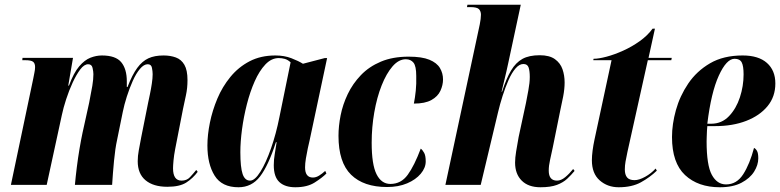

<svg xmlns="http://www.w3.org/2000/svg" viewBox="-20 -780 3291 810"><path d="M686 8Q627 8 594 -19.5Q561 -47 561 -100Q561 -122 565.5 -146Q570 -170 576 -202L605 -347Q608 -361 612.5 -382.5Q617 -404 620.5 -427Q624 -450 624 -467Q624 -479 621 -494Q618 -509 603 -509Q587 -509 570.5 -489.5Q554 -470 540 -438.5Q526 -407 515 -372.5Q504 -338 498 -308L474 -190Q466 -154 461 -101.5Q456 -49 453 0H296Q299 -34 304 -74Q309 -114 315.5 -152.5Q322 -191 328 -219L356 -346Q365 -391 369.5 -418Q374 -445 374 -467Q374 -478 370.5 -493.5Q367 -509 352 -509Q335 -509 318.5 -487Q302 -465 286.5 -431.5Q271 -398 259 -361Q247 -324 241 -295L177 0H26L120 -447Q122 -459 125 -472.5Q128 -486 128 -497Q128 -513 119.5 -519.5Q111 -526 87 -526H74L75 -536H288L268 -419H271Q291 -473 314 -500Q337 -527 361.5 -536.5Q386 -546 410 -546Q468 -546 491.5 -517.5Q515 -489 515 -437Q515 -431 515 -425Q515 -419 515 -413H518Q538 -465 559 -493.5Q580 -522 606 -534Q632 -546 670 -546Q699 -546 722 -537.5Q745 -529 758 -506.5Q771 -484 771 -442Q771 -408 764.5 -378.5Q758 -349 752 -320L719 -151Q714 -125 712 -103Q710 -81 710 -70Q710 -18 746 -18Q768 -18 781.5 -32.5Q795 -47 808 -63L814 -55Q794 -28 766 -10Q738 8 686 8Z M986 10Q916 10 885.5 -39Q855 -88 855 -166Q855 -211 865.5 -262.5Q876 -314 897 -364Q918 -414 952 -455.5Q986 -497 1033 -521.5Q1080 -546 1142 -546Q1179 -546 1209 -534.5Q1239 -523 1258 -511L1350 -535H1360L1286 -187Q1283 -175 1278.5 -154Q1274 -133 1270.5 -111.5Q1267 -90 1267 -74Q1267 -31 1300 -31Q1313 -31 1326 -39Q1339 -47 1352 -59L1357 -48Q1339 -30 1307.5 -10Q1276 10 1226 10Q1182 10 1158.5 -12Q1135 -34 1135 -83Q1135 -107 1139 -129.5Q1143 -152 1147 -180H1144Q1112 -81 1077 -35.5Q1042 10 986 10ZM1035 -18Q1055 -18 1078.5 -55.5Q1102 -93 1123.5 -154.5Q1145 -216 1159 -287L1206 -517Q1194 -528 1181.5 -531.5Q1169 -535 1156 -535Q1125 -535 1099.5 -508Q1074 -481 1054.5 -437Q1035 -393 1021.5 -340Q1008 -287 1001 -234.5Q994 -182 994 -138Q994 -74 1003.5 -46Q1013 -18 1035 -18Z M1613 9Q1514 9 1461 -43Q1408 -95 1408 -207Q1408 -248 1417 -293.5Q1426 -339 1447 -383Q1468 -427 1502.5 -463Q1537 -499 1587 -520Q1637 -541 1704 -541Q1760 -541 1791.5 -528Q1823 -515 1836 -493Q1849 -471 1849 -445Q1849 -421 1838 -397Q1827 -373 1800 -358Q1773 -343 1726 -343Q1731 -368 1734 -397Q1737 -426 1736 -460Q1736 -501 1724.5 -515.5Q1713 -530 1692 -530Q1662 -530 1636 -500Q1610 -470 1590 -419.5Q1570 -369 1559 -306Q1548 -243 1548 -178Q1548 -86 1568.5 -45Q1589 -4 1627 -4Q1672 -4 1700 -42.5Q1728 -81 1755 -153Q1763 -147 1769.5 -135Q1776 -123 1776 -99Q1776 -72 1755 -47Q1734 -22 1697.5 -6.5Q1661 9 1613 9Z M2260 10Q2209 10 2181 -18Q2153 -46 2153 -94Q2153 -114 2157.5 -141.5Q2162 -169 2168 -202L2199 -346Q2203 -367 2209 -399Q2215 -431 2215 -455Q2215 -481 2210 -495.5Q2205 -510 2188 -510Q2171 -510 2155 -491.5Q2139 -473 2125.5 -442.5Q2112 -412 2100.5 -376Q2089 -340 2081 -306L2008 0H1859L2004 -677Q2009 -702 2009 -718Q2009 -732 2001 -741Q1993 -750 1964 -750H1950L1952 -760H2177L2124 -513Q2122 -503 2116.5 -479Q2111 -455 2105 -430.5Q2099 -406 2096 -393H2098Q2116 -449 2136 -482.5Q2156 -516 2184 -531.5Q2212 -547 2257 -547Q2298 -547 2321 -530.5Q2344 -514 2353 -488Q2362 -462 2362 -432Q2362 -405 2356 -373.5Q2350 -342 2344 -316L2312 -158Q2306 -129 2300.5 -105Q2295 -81 2295 -60Q2295 -18 2330 -18Q2347 -18 2364.5 -32.5Q2382 -47 2398 -67L2404 -59Q2390 -42 2373 -26Q2356 -10 2329.5 0Q2303 10 2260 10Z M2590 10Q2543 10 2510 -19Q2477 -48 2477 -104Q2477 -122 2480 -145Q2483 -168 2488 -191L2560 -526H2483L2484 -532Q2506 -532 2539.5 -541Q2573 -550 2609.5 -566.5Q2646 -583 2679 -606.5Q2712 -630 2733 -659H2743L2716 -536H2814L2812 -526H2713L2627 -139Q2622 -115 2619 -98.5Q2616 -82 2616 -65Q2616 -43 2625.5 -31.5Q2635 -20 2657 -20Q2676 -20 2701.5 -34Q2727 -48 2746 -69L2751 -60Q2722 -32 2684 -11Q2646 10 2590 10Z M3017 10Q2925 10 2870 -41.5Q2815 -93 2815 -202Q2815 -256 2831.5 -315.5Q2848 -375 2883.5 -427.5Q2919 -480 2975.5 -513Q3032 -546 3113 -546Q3180 -546 3215.5 -514.5Q3251 -483 3251 -428Q3251 -372 3218 -332Q3185 -292 3128 -270Q3071 -248 2998 -248H2964Q2963 -242 2962.5 -229Q2962 -216 2961.5 -203Q2961 -190 2961 -184Q2961 -83 2983 -42.5Q3005 -2 3043 -2Q3088 -2 3115.5 -45Q3143 -88 3161 -156Q3168 -153 3173.5 -143.5Q3179 -134 3179 -112Q3179 -84 3161.5 -56Q3144 -28 3108 -9Q3072 10 3017 10ZM2980 -258Q3025 -258 3055.5 -290Q3086 -322 3101.5 -369.5Q3117 -417 3117 -466Q3117 -502 3109 -517Q3101 -532 3079 -532Q3045 -532 3012.5 -461Q2980 -390 2964 -258Z"/></svg>

Font: Noto Serif Display ExtraCondensed ExtraBold
Style: Italic
Weight: 800
Width: 2
Italic angle: -12°
Designer: Monotype Design Team
Foundry: Monotype Imaging Inc.
Version: Version 2.009